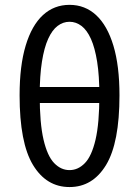

<svg xmlns="http://www.w3.org/2000/svg" viewBox="-20 -744 562 776"><path d="M261 12Q167.4 12 113.3 -77.4Q59.2 -166.8 59.2 -358.8Q59.2 -478.1 83.8 -559.8Q108.4 -641.5 153.5 -683Q198.6 -724.4 261 -724.4Q323.5 -724.4 368.6 -682.8Q413.7 -641.1 438.3 -559.6Q462.9 -478.1 462.9 -358.8Q462.9 -166.8 408.8 -77.4Q354.7 12 261 12ZM261 -56.5Q295.8 -56.5 323.2 -84.9Q350.6 -113.2 366.1 -179.4Q381.6 -245.6 381.6 -358.8Q381.6 -438.2 372.6 -494.6Q363.6 -551.1 347.5 -586.9Q331.4 -622.6 309.2 -639.3Q287 -656 261 -656Q235 -656 212.9 -639.3Q190.7 -622.6 174.6 -586.9Q158.4 -551.1 149.5 -494.6Q140.5 -438.2 140.5 -358.8Q140.5 -245.6 156 -179.4Q171.5 -113.2 198.9 -84.9Q226.2 -56.5 261 -56.5ZM104.4 -327.7V-392.5H417.7V-327.7Z"/></svg>

Font: Source Sans 3 VF
Style: Regular
Weight: 200
Designer: Paul D. Hunt
Foundry: Adobe
Version: Version 3.046;hotconv 1.0.118;makeotfexe 2.5.65603